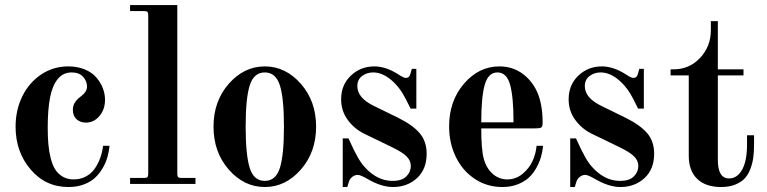

<svg xmlns="http://www.w3.org/2000/svg" viewBox="-20 -732 3052 764"><path d="M416 -151.9Q413.6 -129.4 407.7 -107.9Q401.9 -86.4 389.2 -64.2Q376.5 -42 359.1 -25.4Q341.8 -8.8 314.2 1.7Q286.6 12.2 252.9 12.2Q161.1 12.2 101.6 -57.9Q42 -127.9 42 -228Q42 -293.5 68.4 -347.9Q94.7 -402.3 143.1 -435.1Q191.4 -467.8 252 -467.8Q288.6 -467.8 317.6 -455.6Q346.7 -443.4 363.5 -423.6Q380.4 -403.8 389.2 -381.1Q397.9 -358.4 397.9 -335Q397.9 -296.4 375.7 -270.3Q353.5 -244.1 321.8 -244.1Q299.8 -244.1 284.9 -257.3Q270 -270.5 270 -294.9Q270 -309.6 275.9 -320.6Q281.7 -331.5 289.8 -338.6Q297.9 -345.7 306.2 -352.1Q314.5 -358.4 320.3 -367.4Q326.2 -376.5 326.2 -388.2Q326.2 -409.2 310.5 -426.5Q294.9 -443.8 265.1 -443.8Q231 -443.8 209.5 -417.2Q188 -390.6 179 -343Q169.9 -295.4 169.9 -224.1Q169.9 -187.5 172.4 -158.9Q174.8 -130.4 181.6 -103Q188.5 -75.7 199.7 -57.9Q210.9 -40 229.5 -29.1Q248 -18.1 272.9 -18.1Q300.3 -18.1 322.3 -30Q344.2 -42 357.9 -62.3Q371.6 -82.5 379.4 -105Q387.2 -127.4 390.1 -151.9Z M685.5 -711.9V-40Q685.5 -30.8 689 -27.3Q692.4 -23.9 701.7 -23.9H757.8V0H497.6V-23.9H553.7Q563 -23.9 566.4 -27.3Q569.8 -30.8 569.8 -40V-671.9Q569.8 -681.2 566.4 -684.6Q563 -688 553.7 -688H497.6V-711.9Z M1093.5 -392.8Q1077.1 -443.8 1033.7 -443.8Q990.2 -443.8 973.9 -392.8Q957.5 -341.8 957.5 -228Q957.5 -114.3 973.9 -63.2Q990.2 -12.2 1033.7 -12.2Q1077.1 -12.2 1093.5 -63.2Q1109.9 -114.3 1109.9 -228Q1109.9 -341.8 1093.5 -392.8ZM890.4 -398.7Q951.2 -467.8 1033.7 -467.8Q1116.2 -467.8 1177 -398.7Q1237.8 -329.6 1237.8 -228Q1237.8 -126.5 1177 -57.1Q1116.2 12.2 1033.7 12.2Q951.2 12.2 890.4 -57.1Q829.6 -126.5 829.6 -228Q829.6 -329.6 890.4 -398.7Z M1618.7 -458H1636.7V-299.8H1613.8L1594.7 -337.9Q1570.3 -386.2 1535.2 -415Q1500 -443.8 1464.8 -443.8Q1439.9 -443.8 1420.9 -429.7Q1401.9 -415.5 1401.9 -389.2Q1401.9 -342.8 1466.8 -311L1564.5 -263.2Q1622.6 -234.4 1650.1 -201.9Q1677.7 -169.4 1677.7 -120.1Q1677.7 -58.6 1639.2 -23.2Q1600.6 12.2 1543.5 12.2Q1496.6 12.2 1440.4 -21Q1414.1 -36.1 1403.8 -36.1Q1392.1 -36.1 1382.3 -28.6Q1372.6 -21 1368.7 -9.8L1361.8 12.2H1343.8V-181.2H1366.7Q1389.6 -130.4 1403.8 -106Q1427.2 -64 1463.6 -38.1Q1500 -12.2 1542.5 -12.2Q1579.1 -12.2 1596.9 -30Q1614.7 -47.9 1614.7 -71.8Q1614.7 -92.8 1597.9 -109.6Q1581.1 -126.5 1540.5 -146L1428.7 -200.2Q1389.2 -219.7 1363.3 -255.4Q1337.4 -291 1337.4 -336.9Q1337.4 -394.5 1376.2 -431.2Q1415 -467.8 1469.7 -467.8Q1517.1 -467.8 1569.8 -433.1Q1586.4 -421.9 1595.7 -421.9Q1608.4 -421.9 1612.8 -437Z M1967.3 -467.8Q2029.8 -467.8 2074.5 -426.3Q2119.1 -384.8 2132.3 -318.8Q2139.2 -285.2 2139.2 -244.1Q2139.2 -229 2134.3 -225.1Q2129.4 -221.2 2108.4 -221.2H1895Q1895 -134.8 1905.3 -99.1Q1916 -61.5 1940.9 -39.8Q1965.8 -18.1 1999 -18.1Q2032.2 -18.1 2058.8 -39.8Q2085.4 -61.5 2098.9 -90.8Q2112.3 -120.1 2115.2 -151.9H2141.1Q2138.7 -129.9 2133.1 -109.1Q2127.4 -88.4 2115.2 -65.7Q2103 -43 2085.7 -26.4Q2068.4 -9.8 2040.8 1.2Q2013.2 12.2 1979 12.2Q1917.5 12.2 1868.7 -20.5Q1819.8 -53.2 1793.5 -108.2Q1767.1 -163.1 1767.1 -229Q1767.1 -330.1 1826.2 -398.9Q1885.3 -467.8 1967.3 -467.8ZM2023.4 -245.1Q2023.4 -345.7 2009.8 -394.8Q1996.1 -443.8 1959.5 -443.8Q1922.9 -443.8 1908.9 -394.8Q1895 -345.7 1895 -245.1Z M2523.9 -458H2542V-299.8H2519L2500 -337.9Q2475.6 -386.2 2440.4 -415Q2405.3 -443.8 2370.1 -443.8Q2345.2 -443.8 2326.2 -429.7Q2307.1 -415.5 2307.1 -389.2Q2307.1 -342.8 2372.1 -311L2469.7 -263.2Q2527.8 -234.4 2555.4 -201.9Q2583 -169.4 2583 -120.1Q2583 -58.6 2544.4 -23.2Q2505.9 12.2 2448.7 12.2Q2401.9 12.2 2345.7 -21Q2319.3 -36.1 2309.1 -36.1Q2297.4 -36.1 2287.6 -28.6Q2277.8 -21 2273.9 -9.8L2267.1 12.2H2249V-181.2H2272Q2294.9 -130.4 2309.1 -106Q2332.5 -64 2368.9 -38.1Q2405.3 -12.2 2447.8 -12.2Q2484.4 -12.2 2502.2 -30Q2520 -47.9 2520 -71.8Q2520 -92.8 2503.2 -109.6Q2486.3 -126.5 2445.8 -146L2334 -200.2Q2294.4 -219.7 2268.6 -255.4Q2242.7 -291 2242.7 -336.9Q2242.7 -394.5 2281.5 -431.2Q2320.3 -467.8 2375 -467.8Q2422.4 -467.8 2475.1 -433.1Q2491.7 -421.9 2501 -421.9Q2513.7 -421.9 2518.1 -437Z M2836.4 -647.9V-456.1H2938.5V-432.1H2836.4V-95.2Q2836.4 -22 2881.3 -22Q2913.1 -22 2932.9 -56.6Q2952.6 -91.3 2952.6 -158.2V-193.8H2980.5V-158.2Q2980.5 -130.4 2977.8 -107.9Q2975.1 -85.4 2966.8 -62.3Q2958.5 -39.1 2944.6 -23.4Q2930.7 -7.8 2906.5 2.2Q2882.3 12.2 2849.6 12.2Q2787.6 12.2 2754.2 -20.3Q2720.7 -52.7 2720.7 -111.8V-432.1H2648.4V-456.1H2660.6Q2722.7 -456.1 2765.6 -501.5Q2808.6 -546.9 2808.6 -611.8V-647.9Z"/></svg>

Font: Flanker Steampunk
Style: Bold
Weight: 700
Designer: Alexey Kryukov, Leonardo Di Lena
Foundry: Alexey Kryukov, Leonardo Di Lena
Version: 1.210